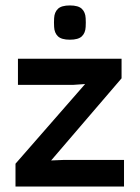

<svg xmlns="http://www.w3.org/2000/svg" viewBox="-20 -686 513 706"><path d="M37 0V-84L293 -377L250 -374H46V-470H427V-398L168 -96L216 -98H436V0ZM237 -540Q206 -540 193 -552.5Q180 -565 179 -587Q178 -603 179 -619Q180 -641 193 -653.5Q206 -666 237 -666Q268 -666 281 -653.5Q294 -641 295 -619Q296 -603 295 -587Q294 -565 281 -552.5Q268 -540 237 -540Z"/></svg>

Font: Kreadon Light
Style: Bold
Weight: 600
Designer: Reiya WATANABE
Foundry: StudioGnu
Version: Version 1.003; ttfautohint (v1.8.4.7-5d5b);gftools[0.9.32]